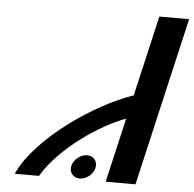

<svg xmlns="http://www.w3.org/2000/svg" viewBox="-57 -918 984 976"><g transform="rotate(5 434.5 -430.0)"><path d="M518 0H670L868.6 -860H716.6L621.8 -449.5C427.4 -384.7 144.6 -189.2 58.3 -9.1L54 0H177.8L180.8 -5C266.1 -147.6 465.8 -283 593.8 -328.2ZM412.6 -125.8C379 -125.8 344.7 -98.1 337.1 -65.1C329.5 -32.2 351 -4.5 384.6 -4.5C418.3 -4.5 452.6 -32.2 460.2 -65.1C467.8 -98.1 446.3 -125.8 412.6 -125.8Z"/></g></svg>

Font: Stormning
Style: BoldObl
Weight: 400
Designer: Robert Jablonski, Mew Too
Foundry: Cannot Into Space Fonts
Version: Version 0.90